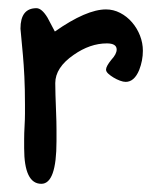

<svg xmlns="http://www.w3.org/2000/svg" viewBox="-20 -449 399 469"><path d="M81 0Q39 0 39 -87Q39 -96 39 -109.5Q39 -123 40 -141Q41 -158 41 -171.5Q41 -185 41 -194Q41 -232 39.5 -262Q38 -292 36 -314L30 -379Q30 -429 69 -429Q82 -429 96 -406L114 -372Q191 -426 239 -426Q257 -426 273.5 -417.5Q290 -409 302.5 -394.5Q315 -380 322 -362Q329 -344 329 -325Q329 -301 320 -278Q308 -249 287 -249Q281 -249 273 -252Q265 -255 257.5 -259.5Q250 -264 244.5 -269Q239 -274 239 -279Q239 -287 252 -303Q265 -317 265 -328Q265 -343 241 -343Q200 -343 160 -315Q115 -284 115 -246Q115 -235 115.5 -217Q116 -199 117 -175Q118 -151 118 -133Q118 -115 118 -104Q118 0 81 0Z"/></svg>

Font: Dongol
Style: Regular
Weight: 400
Designer: Abdo Mohamed and Ibrahim Hamdi
Foundry: Protype Foundry
Version: Version 1.000;hotconv 1.0.109;makeotfexe 2.5.65596